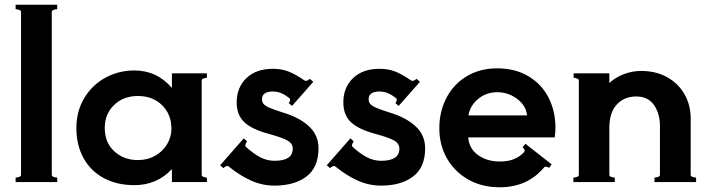

<svg xmlns="http://www.w3.org/2000/svg" viewBox="-20 -770 3010 812"><path d="M46 -731V-750H222V-731Q214 -731 206.5 -728Q199 -725 199 -720V-30Q199 -25 206.5 -22Q214 -19 222 -19V0H46V-19Q54 -19 61.5 -22Q69 -25 69 -30V-720Q69 -725 61.5 -728Q54 -731 46 -731Z M855 -441Q848 -441 840.5 -438Q833 -435 833 -430V-30Q833 -25 840.5 -22Q848 -19 855 -19V0H707V-55Q644 13 548 13Q475 13 419.5 -16.5Q364 -46 333.5 -101Q303 -156 303 -229Q303 -300 336.5 -355.5Q370 -411 426 -441.5Q482 -472 548 -472Q644 -472 707 -398V-460H855ZM705 -226Q705 -286 665.5 -325Q626 -364 563 -364Q502 -364 462.5 -326Q423 -288 423 -229Q423 -167 463.5 -130Q504 -93 563 -93Q604 -93 636.5 -111.5Q669 -130 687 -160.5Q705 -191 705 -226Z M947 -66Q945 -68 942 -68Q934 -68 925 -59L911 -71L1011 -185L1025 -172Q1021 -167 1018.5 -160Q1016 -153 1020 -149Q1053 -119 1081.5 -104.5Q1110 -90 1141 -90Q1218 -90 1218 -141Q1218 -164 1194.5 -176.5Q1171 -189 1116 -204Q1045 -223 1013 -253.5Q981 -284 981 -337Q981 -400 1022 -439.5Q1063 -479 1134 -479Q1170 -479 1199 -468Q1228 -457 1269 -429Q1270 -428 1273 -428Q1278 -428 1283 -431Q1288 -434 1290 -437L1305 -424L1215 -322L1201 -334Q1205 -338 1206.5 -344.5Q1208 -351 1204 -355Q1186 -369 1169.5 -376Q1153 -383 1133 -383Q1112 -383 1100 -375Q1088 -367 1088 -351Q1088 -338 1095 -330Q1102 -322 1120.5 -314Q1139 -306 1177 -294Q1247 -273 1287 -235.5Q1327 -198 1327 -143Q1327 -62 1276 -23.5Q1225 15 1141 15Q1090 15 1042.5 -6Q995 -27 947 -66Z M1398 -66Q1396 -68 1393 -68Q1385 -68 1376 -59L1362 -71L1462 -185L1476 -172Q1472 -167 1469.5 -160Q1467 -153 1471 -149Q1504 -119 1532.5 -104.5Q1561 -90 1592 -90Q1669 -90 1669 -141Q1669 -164 1645.5 -176.5Q1622 -189 1567 -204Q1496 -223 1464 -253.5Q1432 -284 1432 -337Q1432 -400 1473 -439.5Q1514 -479 1585 -479Q1621 -479 1650 -468Q1679 -457 1720 -429Q1721 -428 1724 -428Q1729 -428 1734 -431Q1739 -434 1741 -437L1756 -424L1666 -322L1652 -334Q1656 -338 1657.5 -344.5Q1659 -351 1655 -355Q1637 -369 1620.5 -376Q1604 -383 1584 -383Q1563 -383 1551 -375Q1539 -367 1539 -351Q1539 -338 1546 -330Q1553 -322 1571.5 -314Q1590 -306 1628 -294Q1698 -273 1738 -235.5Q1778 -198 1778 -143Q1778 -62 1727 -23.5Q1676 15 1592 15Q1541 15 1493.5 -6Q1446 -27 1398 -66Z M2329 -231Q2329 -210 2326 -189H1960Q1964 -141 2002 -114Q2040 -87 2093 -87Q2129 -87 2153.5 -97Q2178 -107 2197 -127Q2199 -131 2199 -132Q2199 -136 2196 -140.5Q2193 -145 2190 -147L2202 -162L2313 -75L2302 -60Q2287 -69 2281 -62Q2211 22 2093 22Q2017 22 1959 -11.5Q1901 -45 1869.5 -101.5Q1838 -158 1838 -227Q1838 -300 1869 -358Q1900 -416 1955.5 -448.5Q2011 -481 2082 -481Q2159 -481 2215 -447.5Q2271 -414 2300 -357Q2329 -300 2329 -231ZM2209 -282Q2205 -323 2167.5 -351.5Q2130 -380 2083 -380Q2036 -380 2002 -351.5Q1968 -323 1961 -282Z M2901 -30Q2901 -25 2908.5 -22Q2916 -19 2924 -19V0H2748V-19Q2756 -19 2763.5 -22Q2771 -25 2771 -30V-238Q2771 -289 2746 -325.5Q2721 -362 2671 -362Q2620 -362 2588.5 -328Q2557 -294 2557 -230V-30Q2557 -25 2564.5 -22Q2572 -19 2580 -19V0H2405V-19Q2413 -19 2420.5 -22Q2428 -25 2428 -30V-430Q2428 -435 2420.5 -438Q2413 -441 2406 -441V-460H2557V-419Q2583 -443 2618.5 -456.5Q2654 -470 2691 -470Q2755 -470 2802.5 -443Q2850 -416 2875.5 -370.5Q2901 -325 2901 -269Z"/></svg>

Font: Aoboshi One
Style: Regular
Weight: 400
Designer: IKIMOJI
Foundry: Natsumi Matsuba
Version: Version 1.000; ttfautohint (v1.8.3)